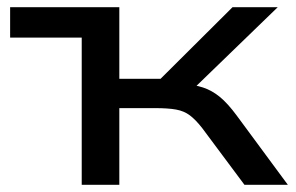

<svg xmlns="http://www.w3.org/2000/svg" viewBox="-20 -511 819 531"><path d="M206 0V-407H8V-491H310V-293H424L623 -491H748L498 -249L482 -280Q517 -277 541.5 -269Q566 -261 588 -243Q610 -225 635 -191L776 0H656L539 -157Q521 -180 505 -192Q489 -204 467 -208Q445 -212 408 -212H310V0Z"/></svg>

Font: Nunito Sans 10pt Expanded Medium
Style: Regular
Weight: 500
Width: 7
Designer: Vernon Adams
Foundry: Vernon Adams
Version: Version 3.101;gftools[0.9.27]